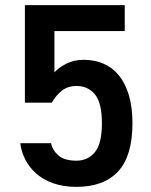

<svg xmlns="http://www.w3.org/2000/svg" viewBox="-20 -720 590 748"><path d="M278 8Q227 8 187.5 -6Q148 -20 121 -44Q94 -68 78.5 -98.5Q63 -129 59 -162H179Q184 -135 207.5 -114.5Q231 -94 278 -94Q322 -94 349.5 -127Q377 -160 377 -240Q377 -319 350 -352Q323 -385 278 -385Q243 -385 219.5 -365.5Q196 -346 182 -320H77V-700H466V-599H192V-438Q209 -457 238.5 -472Q268 -487 306 -487Q348 -487 383 -472Q418 -457 443 -426.5Q468 -396 482 -349.5Q496 -303 496 -240Q496 -112 440 -52Q384 8 278 8Z"/></svg>

Font: Golos UI Medium
Style: Regular
Weight: 500
Designer: A.Korolkova, Vitaly Kuzmin
Foundry: ParaType Ltd
Version: Version 2.000